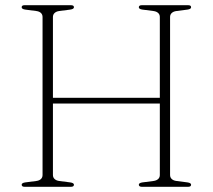

<svg xmlns="http://www.w3.org/2000/svg" viewBox="-20 -720 820 740"><path d="M161 -343H609.5V-321H161ZM184 -45.5Q184 -36 190.5 -30Q197 -24 208 -22.5L250.5 -17Q265 -15 265 -8Q265 -4.5 262.2 -2.2Q259.5 0 252.5 0H75.5Q69 0 66.2 -2.2Q63.5 -4.5 63.5 -8Q63.5 -15 77.5 -17L120 -22.5Q131.5 -24 137.8 -30Q144 -36 144 -45.5V-654.5Q144 -664 137.8 -670Q131.5 -676 120 -677.5L77.5 -683Q63.5 -685 63.5 -692Q63.5 -696 66.2 -698Q69 -700 75.5 -700H252.5Q259.5 -700 262.2 -698Q265 -696 265 -692Q265 -685 250.5 -683L208 -677.5Q197 -676 190.5 -670Q184 -664 184 -654.5ZM635.5 -45.5Q635.5 -36 642 -30Q648.5 -24 660 -22.5L702.5 -17Q716.5 -15 716.5 -8Q716.5 -4.5 713.8 -2.2Q711 0 704 0H527.5Q521 0 518 -2.2Q515 -4.5 515 -8Q515 -15 529 -17L571.5 -22.5Q583 -24 589.5 -30Q596 -36 596 -45.5V-654.5Q596 -664 589.5 -670Q583 -676 571.5 -677.5L529 -683Q515 -685 515 -692Q515 -696 518 -698Q521 -700 527.5 -700H704Q711 -700 713.8 -698Q716.5 -696 716.5 -692Q716.5 -685 702.5 -683L660 -677.5Q648.5 -676 642 -670Q635.5 -664 635.5 -654.5Z"/></svg>

Font: Fraunces Thin
Style: Regular
Weight: 250
Version: Version 1.000;[b76b70a41]